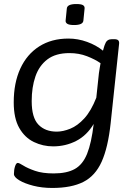

<svg xmlns="http://www.w3.org/2000/svg" viewBox="-20 -719 663 951"><path d="M239 212Q188 212 145 201Q102 190 75.5 174Q49 158 49 143Q49 122 54.5 105Q60 88 68 88Q75 88 95.5 101Q116 114 153 127Q190 140 246 140Q311 140 350.5 118Q390 96 411.5 42.5Q433 -11 444 -105Q410 -48 357.5 -21Q305 6 243 6Q193 6 148 -15.5Q103 -37 75.5 -85Q48 -133 48 -212Q48 -308 80.5 -379Q113 -450 174 -489Q235 -528 319 -528Q366 -528 411.5 -511.5Q457 -495 490 -468Q493 -478 495.5 -487Q498 -496 502 -504Q510 -525 535 -525H544Q560 -525 565.5 -519.5Q571 -514 570 -503L528 -108Q515 12 483.5 82Q452 152 393 182Q334 212 239 212ZM261 -67Q292 -67 328 -81.5Q364 -96 397.5 -132.5Q431 -169 457 -235L470 -357Q472 -371 474 -382.5Q476 -394 478 -406Q451 -425 411 -440.5Q371 -456 324 -456Q256 -456 215 -425Q174 -394 155.5 -340.5Q137 -287 137 -218Q137 -136 170.5 -101.5Q204 -67 261 -67ZM347 -595Q323 -595 313.5 -601Q304 -607 305 -617L311 -677Q313 -699 358 -699Q382 -699 391 -693.5Q400 -688 399 -677L393 -617Q391 -595 347 -595Z"/></svg>

Font: Asap Semi Expanded Semi Expanded Regular
Style: Italic
Weight: 400
Width: 6
Italic angle: -6°
Designer: Pablo Cosgaya
Foundry: Omnibus-Type
Version: Version 3.001; ttfautohint (v1.8.4.7-5d5b)